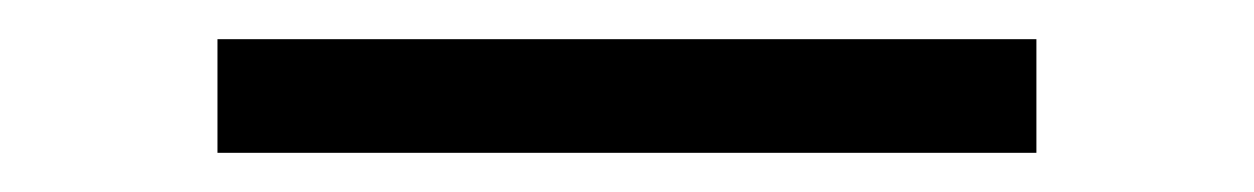

<svg xmlns="http://www.w3.org/2000/svg" viewBox="-20 -20 640 98"><path d="M91 58V0H509V58Z"/></svg>

Font: Iosevka Aile Custom Light
Style: Regular
Weight: 300
Designer: Belleve Invis
Foundry: Belleve Invis
Version: Version 17.0.2; ttfautohint (v1.8.3)